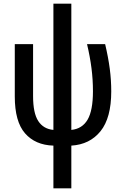

<svg xmlns="http://www.w3.org/2000/svg" viewBox="-20 -779 669 1039"><path d="M366 -759V-76Q425 -82 454 -131.5Q483 -181 483 -285Q483 -348 475 -410.5Q467 -473 451 -540H549Q566 -468 574 -407Q582 -346 582 -284Q582 -141 524 -69Q466 3 366 9V240H269V9Q171 6 115.5 -57.5Q60 -121 60 -257V-540H159V-259Q159 -167 187 -124Q215 -81 269 -76V-759Z"/></svg>

Font: Avrile Sans Condensed Medium
Style: Regular
Weight: 500
Width: 3
Designer: Monotype Design Team
Foundry: Monotype Imaging Inc.
Version: Version 2.001;September 10, 2019;FontCreator 11.5.0.2425 64-